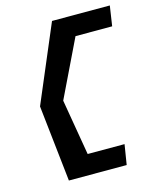

<svg xmlns="http://www.w3.org/2000/svg" viewBox="-108 -715 700 860"><g transform="rotate(-15 242.0 -285.0)"><path d="M65 -284 104 70H372L387 -23H216L172 -282L300 -547H470L484 -640H216Z"/></g></svg>

Font: Charger Sport
Style: BdExtObl
Weight: 700
Designer: Jasper
Foundry: Cannot Into Space Fonts
Version: Version 1.1